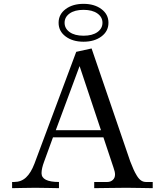

<svg xmlns="http://www.w3.org/2000/svg" viewBox="-20 -979 833 1000"><path d="M321.8 -789.1Q285.2 -816.4 285.2 -860.4Q285.2 -904.3 321.8 -931.6Q358.4 -959 415 -959Q471.7 -959 508.3 -931.6Q544.9 -904.3 544.9 -860.4Q544.9 -816.4 508.3 -789.1Q471.7 -761.7 415 -761.7Q358.4 -761.7 321.8 -789.1ZM342.8 -908.9Q316.4 -890.1 316.4 -860.4Q316.4 -830.6 342.8 -811.8Q369.1 -793 415 -793Q460.9 -793 487.3 -811.8Q513.7 -830.6 513.7 -860.4Q513.7 -890.1 487.3 -908.9Q460.9 -927.7 415 -927.7Q369.1 -927.7 342.8 -908.9ZM43 1V-31.2H53.7Q90.3 -31.2 115.7 -54.9Q141.1 -78.6 159.2 -126L377 -709L457 -726.6L658.2 -138.7Q668.9 -111.8 675.5 -96.7Q682.1 -81.5 692.6 -64.2Q703.1 -46.9 714.6 -39.1Q726.1 -31.2 740.2 -31.2H775.4V1Q766.1 1 714.4 0Q662.6 -1 638.7 -1Q614.7 -1 547.4 0Q480 1 470.7 1V-31.2H539.1Q555.7 -31.2 567.4 -41.7Q579.1 -52.2 579.1 -70.3Q579.1 -84 571.3 -105.5L518.6 -263.7H255.9L210 -137.7Q196.3 -101.6 196.3 -77.1Q196.3 -31.2 287.1 -31.2V1Q284.2 1 234.4 0Q184.6 -1 164.1 -1Q143.6 -1 94.7 0Q45.9 1 43 1ZM270.5 -300.8H505.9L394.5 -634.8Z"/></svg>

Font: Theano Old Style
Style: Regular
Weight: 400
Designer: Alexey Kryukov
Version: Version 2.00